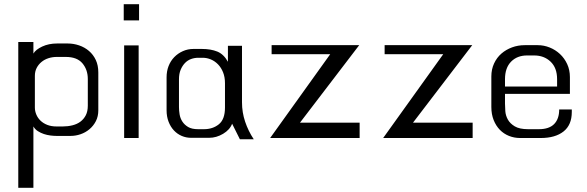

<svg xmlns="http://www.w3.org/2000/svg" viewBox="-20 -633 2795 914"><path d="M67 -433H139V-378Q150 -397 181 -411.5Q212 -426 252 -426H302Q330 -426 356.5 -417Q383 -408 403.5 -390.5Q424 -373 436 -347.5Q448 -322 448 -288V-108Q448 -79 436.5 -56.5Q425 -34 406 -18Q387 -2 363.5 6Q340 14 316 14H249Q236 14 220 12Q204 10 189 5Q174 0 160.5 -8.5Q147 -17 139 -31V261H67ZM146 -121Q146 -104 153 -87.5Q160 -71 173 -58.5Q186 -46 205 -38.5Q224 -31 249 -31H279Q303 -31 325 -36.5Q347 -42 363 -54Q379 -66 388.5 -84.5Q398 -103 398 -130V-257Q398 -301 372.5 -331.5Q347 -362 293 -362H250Q230 -362 211 -356Q192 -350 177.5 -338Q163 -326 154.5 -309.5Q146 -293 146 -272Z M569 -613H642V-536H569ZM571 -417H640V24H571Z M773 -265Q773 -294 782.5 -318.5Q792 -343 809.5 -361Q827 -379 850.5 -389.5Q874 -400 901 -400H941Q984 -400 1014.5 -387.5Q1045 -375 1065 -339V-415H1132V-146Q1132 -98 1147 -53.5Q1162 -9 1188 30H1122L1085 -44Q1074 -15 1042 4Q1010 23 976 23H889Q866 23 845 14Q824 5 808 -12Q792 -29 782.5 -53.5Q773 -78 773 -108ZM832 -123Q832 -107 835 -88.5Q838 -70 848 -54.5Q858 -39 875.5 -28.5Q893 -18 923 -18H951Q993 -18 1022 -41.5Q1051 -65 1051 -121V-237Q1051 -266 1042 -288.5Q1033 -311 1018 -326.5Q1003 -342 984 -350Q965 -358 945 -358H924Q906 -358 889.5 -352Q873 -346 860.5 -333Q848 -320 840 -301Q832 -282 832 -255Z M1552 -375H1273V-418H1690L1408 -49H1692V24H1266Z M2090 -375H1811V-418H2228L1946 -49H2230V24H1804Z M2319 -269Q2319 -303 2332 -331Q2345 -359 2367 -378Q2389 -397 2417.5 -407.5Q2446 -418 2478 -418H2540Q2569 -418 2596.5 -407Q2624 -396 2645.5 -376Q2667 -356 2680 -328Q2693 -300 2693 -266V-186H2384V-140Q2384 -125 2385.5 -104Q2387 -83 2397.5 -64Q2408 -45 2430.5 -31.5Q2453 -18 2494 -18H2545Q2594 -18 2618 -42.5Q2642 -67 2642 -112H2702V-100Q2702 -38 2662.5 -7Q2623 24 2554 24H2456Q2428 24 2403 14Q2378 4 2359.5 -15Q2341 -34 2330 -61.5Q2319 -89 2319 -124ZM2632 -221V-256Q2632 -310 2601 -339.5Q2570 -369 2523 -369H2489Q2442 -369 2413 -339.5Q2384 -310 2384 -256V-221Z"/></svg>

Font: BM HANNA Air
Style: Regular
Weight: 400
Designer: Woowa Brothers : Cheoljun Lim; Soyoung Lee; Taehyun Cha; Byungsun Park; Minjin Kim; Hyesun Chae; Myungsoo Han; Bongjin K
Foundry: Sandoll Communications Inc.
Version: Version 1.000;PS 1;hotconv 16.6.51;makeotf.lib2.5.65220